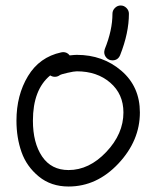

<svg xmlns="http://www.w3.org/2000/svg" viewBox="-20 -680 570 700"><path d="M100 -240Q100 -159 133.5 -109.5Q167 -60 230 -60Q305 -60 367.5 -126Q430 -192 430 -270Q430 -337 382 -378.5Q334 -420 260 -420Q250 -420 226 -414.5Q202 -409 198 -406Q190 -400 180 -400Q171 -400 163 -405Q100 -353 100 -240ZM260 -480Q355 -480 422.5 -422Q490 -364 490 -270Q490 -167 411.5 -83.5Q333 0 230 0Q166 0 121.5 -36.5Q77 -73 58.5 -125.5Q40 -178 40 -240Q40 -333 82 -402.5Q124 -472 203 -489Q204 -489 206.5 -489.5Q209 -490 210 -490Q225 -490 234 -478Q252 -480 260 -480ZM390 -460Q377 -460 368.5 -469Q360 -478 360 -490Q360 -493 362 -501Q390 -570 390 -630Q390 -642 399 -651Q408 -660 420 -660Q432 -660 441 -651Q450 -642 450 -630Q450 -560 418 -479Q410 -460 390 -460Z"/></svg>

Font: Pecita
Style: Book
Weight: 400
Width: 7
Version: Version 4.3